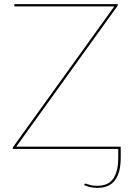

<svg xmlns="http://www.w3.org/2000/svg" viewBox="-20 -720 642 928"><path d="M549.5 -700V-698Q549.5 -693.5 545.5 -688L58.5 -11H563.5V43Q563.5 113 536.2 150.5Q509 188 450.5 188Q433 188 418 184.8Q403 181.5 387 175L388 171.5Q389 168.5 390.5 168Q392 167.5 393 167.5Q396.5 167.5 411.2 172.8Q426 178 450.5 178Q503.5 178 527.5 143.2Q551.5 108.5 551.5 43V0H41.5V-2Q41.5 -5 42.2 -6.8Q43 -8.5 44.5 -11L532.5 -689H49.5V-700Z"/></svg>

Font: Lato Hairline
Style: Regular
Weight: 100
Designer: Lukasz Dziedzic
Foundry: tyPoland Lukasz Dziedzic
Version: Version 2.007; 2014-02-27